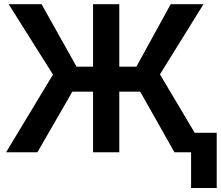

<svg xmlns="http://www.w3.org/2000/svg" viewBox="-20 -748 1084 943"><path d="M9.8 0 240.2 -381.8 22.5 -727.5H184.1L356 -420.4H437V-727.5H565.9V-420.4H649.9L818.4 -727.5H979.5L765.6 -382.8L993.2 0H836.9L668.5 -297.9H565.9V0H437V-297.9H335.4L163.6 0ZM1044.4 -95.7V175.3H918.5V-95.7Z"/></svg>

Font: Inter Tight SemiBold
Style: Regular
Weight: 600
Designer: Rasmus Andersson
Foundry: rsms
Version: Version 3.004; ttfautohint (v1.8.4.7-5d5b)